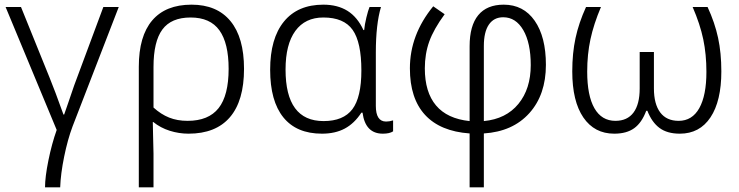

<svg xmlns="http://www.w3.org/2000/svg" viewBox="-20 -563 3169 823"><path d="M223 -6 4 -533H70L193 -229Q214 -178 252 -72H255L272 -121Q287 -166 298 -197L423 -533H489L291 -21Q270 35 255 108.5Q240 182 238 240H173Q173 196 187.5 124.5Q202 53 223 -6Z M575 -277Q575 -408 632.5 -475.5Q690 -543 801 -543Q910 -543 968 -472.5Q1026 -402 1026 -268Q1026 -131 965.5 -60.5Q905 10 788 10Q747 10 707.5 -2.5Q668 -15 637 -40H635L636 10Q638 70 638 96V240H575ZM960 -268Q960 -378 920.5 -433Q881 -488 797 -488Q714 -488 676 -436.5Q638 -385 638 -276V-102Q670 -73 705 -59Q740 -45 784 -45Q874 -45 917 -99.5Q960 -154 960 -268Z M1138 -264Q1138 -398 1197 -470.5Q1256 -543 1366 -543Q1427 -543 1469.5 -516.5Q1512 -490 1538 -434H1541Q1543 -457 1550.5 -488Q1558 -519 1564 -533H1613Q1591 -459 1591 -338V-109Q1591 -42 1635 -42Q1650 -42 1665 -47V0Q1650 10 1621 10Q1546 10 1534 -80H1529Q1499 -34 1458 -12Q1417 10 1360 10Q1251 10 1194.5 -60Q1138 -130 1138 -264ZM1529 -261Q1529 -382 1491.5 -435Q1454 -488 1366 -488Q1288 -488 1246 -430.5Q1204 -373 1204 -265Q1204 -44 1367 -44Q1452 -44 1490.5 -95Q1529 -146 1529 -261Z M1993 9Q1867 0 1802 -70.5Q1737 -141 1737 -270Q1737 -414 1837 -536L1886 -502Q1839 -438 1820 -385Q1801 -332 1801 -270Q1801 -168 1849 -111Q1897 -54 1993 -44V-365Q1993 -453 2030 -498Q2067 -543 2139 -543Q2224 -543 2272 -474Q2320 -405 2320 -285Q2320 -157 2249 -78Q2178 1 2054 9V240H1993ZM2255 -284Q2255 -379 2223 -434Q2191 -489 2137 -489Q2097 -489 2075.5 -457.5Q2054 -426 2054 -366V-44Q2149 -53 2202 -117.5Q2255 -182 2255 -284Z M2433 -257Q2433 -335 2447 -400Q2461 -465 2492 -533H2556Q2525 -460 2511 -395Q2497 -330 2497 -256Q2497 -153 2528 -99Q2559 -45 2618 -45Q2669 -45 2695.5 -80.5Q2722 -116 2722 -184V-340H2783V-184Q2783 -117 2810 -81Q2837 -45 2889 -45Q2947 -45 2977.5 -99.5Q3008 -154 3008 -255Q3008 -330 2994.5 -394.5Q2981 -459 2949 -533H3013Q3044 -466 3058 -401Q3072 -336 3072 -257Q3072 -130 3025.5 -60Q2979 10 2894 10Q2840 10 2807 -14.5Q2774 -39 2755 -88H2750Q2731 -37 2698.5 -13.5Q2666 10 2613 10Q2528 10 2480.5 -59.5Q2433 -129 2433 -257Z"/></svg>

Font: OpenSansMMV
Style: Light
Weight: 300
Foundry: Ascender Corporation
Version: Version 4.001